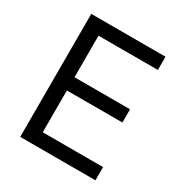

<svg xmlns="http://www.w3.org/2000/svg" viewBox="-169 -855 936 983"><g transform="rotate(30 299.0 -363.5)"><path d="M88.1 0V-727.3H527V-649.1H176.1V-403.4H504.3V-325.3H176.1V-78.1H532.7V0Z"/></g></svg>

Font: Inter Alia
Style: Regular
Weight: 400
Designer: Rasmus Andersson (Latin, Greek, Cyrillic etc.) and Evan from Shavian.info (Shavian, old style figures)
Foundry: Shavian.info
Version: Version 0.001;git-37ab20767